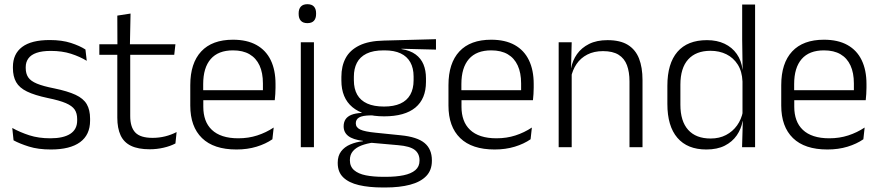

<svg xmlns="http://www.w3.org/2000/svg" viewBox="-20 -684 4090 892"><path d="M216.5 10.5Q157.5 10.5 114.5 -3Q71.5 -16.5 43 -32L37 -89.5Q73 -69.5 116 -55.5Q159 -41.5 214 -41.5Q274.5 -41.5 306.5 -62.2Q338.5 -83 338.5 -124V-131Q338.5 -157.5 327 -174.8Q315.5 -192 286 -204.8Q256.5 -217.5 202.5 -228.5Q141 -241.5 105.5 -258.8Q70 -276 55 -302.5Q40 -329 40 -368V-373Q40 -433.5 82.8 -465.8Q125.5 -498 211 -498Q268 -498 309.5 -484.5Q351 -471 377 -454L383 -401.5Q351 -421 310 -434.2Q269 -447.5 216 -447.5Q175.5 -447.5 149.8 -438.5Q124 -429.5 111.8 -412.5Q99.5 -395.5 99.5 -372.5V-368Q99.5 -342 111 -324.8Q122.5 -307.5 151.5 -295.5Q180.5 -283.5 231.5 -273.5Q294.5 -260.5 331 -243.5Q367.5 -226.5 383 -200Q398.5 -173.5 398.5 -132.5V-123.5Q398.5 -57.5 352 -23.5Q305.5 10.5 216.5 10.5Z M675.5 9.5Q622 9.5 588.8 -6.5Q555.5 -22.5 540.2 -55.5Q525 -88.5 525 -137.5V-455.5H585V-144.5Q585 -93 608.8 -68.2Q632.5 -43.5 689 -43.5Q719 -43.5 747.2 -50.5Q775.5 -57.5 800.5 -70.5L795 -17.5Q771.5 -5 740 2.2Q708.5 9.5 675.5 9.5ZM789.5 -429.5H441.5V-478.5H795ZM583.5 -471.5H525.5L525 -611.5L586.5 -621Z M1078.5 10.5Q973 10.5 918.5 -42.5Q864 -95.5 864 -193.5V-288.5Q864 -390.5 914.8 -445Q965.5 -499.5 1062.5 -499.5Q1127.5 -499.5 1171.5 -475Q1215.5 -450.5 1237.8 -404.5Q1260 -358.5 1260 -294V-276.5Q1260 -262 1259 -247.5Q1258 -233 1256.5 -218.5H1200.5Q1201.5 -240.5 1201.5 -260.2Q1201.5 -280 1201.5 -296.5Q1201.5 -345.5 1185.8 -379.8Q1170 -414 1139.2 -432Q1108.5 -450 1062.5 -450Q994 -450 959 -409.8Q924 -369.5 924 -293.5V-246L924.5 -238V-187.5Q924.5 -154 934.2 -127Q944 -100 964.2 -80.8Q984.5 -61.5 1015.2 -51.5Q1046 -41.5 1087 -41.5Q1134.5 -41.5 1175.2 -54.8Q1216 -68 1251.5 -91.5L1245.5 -37Q1214.5 -15.5 1172 -2.5Q1129.5 10.5 1078.5 10.5ZM1243 -218.5H895.5V-265H1243Z M1438.5 0H1377.5V-487.5H1438.5ZM1408 -576.5Q1388 -576.5 1377.8 -587.5Q1367.5 -598.5 1367.5 -619V-622.5Q1367.5 -642.5 1377.8 -653.5Q1388 -664.5 1408 -664.5Q1428.5 -664.5 1438.5 -653.5Q1448.5 -642.5 1448.5 -622.5V-619Q1448.5 -598.5 1438.5 -587.5Q1428.5 -576.5 1408 -576.5Z M1764.5 -143.5Q1668.5 -143.5 1617.2 -186.2Q1566 -229 1566 -310V-327Q1566 -377 1585.8 -414Q1605.5 -451 1649 -472.5Q1692.5 -494 1763 -495.5L2005.5 -502V-453.5L1845.5 -457.5V-456Q1886 -449.5 1911 -431Q1936 -412.5 1947.5 -384.5Q1959 -356.5 1959 -320.5V-303.5Q1959 -225 1909.8 -184.2Q1860.5 -143.5 1764.5 -143.5ZM1761.5 137.5H1772Q1820 137.5 1855 130.2Q1890 123 1909.5 106.5Q1929 90 1929 62.5V61Q1929 29.5 1906.5 12.2Q1884 -5 1830 -9.5L1695 -21.5L1716 -22Q1683.5 -17.5 1658.8 -8Q1634 1.5 1619.8 18Q1605.5 34.5 1605.5 59.5V60.5Q1605.5 89.5 1625 106.5Q1644.5 123.5 1679.5 130.5Q1714.5 137.5 1761.5 137.5ZM1771 187H1758Q1694.5 187 1647.5 176Q1600.5 165 1574.8 140.2Q1549 115.5 1549 73.5V71.5Q1549 40 1564.8 19.2Q1580.5 -1.5 1607.5 -13Q1634.5 -24.5 1666.5 -28L1666 -29.5Q1619.5 -35.5 1598 -52.2Q1576.5 -69 1576.5 -97V-97.5Q1576.5 -116 1585.2 -129.5Q1594 -143 1612.5 -150.5Q1631 -158 1660.5 -159.5V-168.5L1741 -147L1703 -148Q1663.5 -147.5 1648.2 -138.2Q1633 -129 1633 -111.5V-111Q1633 -92 1653.5 -82.2Q1674 -72.5 1724.5 -67.5L1842 -55.5Q1918 -48 1952.2 -19.8Q1986.5 8.5 1986.5 61V63Q1986.5 107 1960 134.2Q1933.5 161.5 1885 174.2Q1836.5 187 1771 187ZM1764 -189Q1809.5 -189 1840 -202.8Q1870.5 -216.5 1886 -244Q1901.5 -271.5 1901.5 -311V-328.5Q1901.5 -367.5 1886.2 -394.8Q1871 -422 1841.2 -436Q1811.5 -450 1766.5 -450H1763Q1713.5 -450 1682.8 -434.8Q1652 -419.5 1638 -392Q1624 -364.5 1624 -328V-311.5Q1624 -271.5 1639.5 -244.2Q1655 -217 1686 -203Q1717 -189 1764 -189Z M2278 10.5Q2172.5 10.5 2118 -42.5Q2063.5 -95.5 2063.5 -193.5V-288.5Q2063.5 -390.5 2114.2 -445Q2165 -499.5 2262 -499.5Q2327 -499.5 2371 -475Q2415 -450.5 2437.2 -404.5Q2459.5 -358.5 2459.5 -294V-276.5Q2459.5 -262 2458.5 -247.5Q2457.5 -233 2456 -218.5H2400Q2401 -240.5 2401 -260.2Q2401 -280 2401 -296.5Q2401 -345.5 2385.2 -379.8Q2369.5 -414 2338.8 -432Q2308 -450 2262 -450Q2193.5 -450 2158.5 -409.8Q2123.5 -369.5 2123.5 -293.5V-246L2124 -238V-187.5Q2124 -154 2133.8 -127Q2143.5 -100 2163.8 -80.8Q2184 -61.5 2214.8 -51.5Q2245.5 -41.5 2286.5 -41.5Q2334 -41.5 2374.8 -54.8Q2415.5 -68 2451 -91.5L2445 -37Q2414 -15.5 2371.5 -2.5Q2329 10.5 2278 10.5ZM2442.5 -218.5H2095V-265H2442.5Z M2965 0H2904.5V-306Q2904.5 -349.5 2892.8 -381Q2881 -412.5 2854 -429.5Q2827 -446.5 2781.5 -446.5Q2739.5 -446.5 2708.5 -430.5Q2677.5 -414.5 2658.5 -386.5Q2639.5 -358.5 2632.5 -322.5L2620 -367.5H2633.5Q2640 -403.5 2660.8 -432.8Q2681.5 -462 2716.8 -479.8Q2752 -497.5 2802.5 -497.5Q2861.5 -497.5 2897 -475.5Q2932.5 -453.5 2948.8 -412.2Q2965 -371 2965 -312ZM2636 0H2575.5V-487.5H2636L2633 -367L2636 -364Z M3261.5 10.5Q3173.5 10.5 3127 -43.8Q3080.5 -98 3080.5 -201V-285.5Q3080.5 -389 3127.2 -443.2Q3174 -497.5 3264.5 -497.5Q3311 -497.5 3346.2 -480.8Q3381.5 -464 3403 -433.2Q3424.5 -402.5 3429.5 -361H3449.5L3429.5 -305.5Q3427.5 -352.5 3407.5 -384Q3387.5 -415.5 3354.8 -431.8Q3322 -448 3281 -448Q3213.5 -448 3177.2 -408Q3141 -368 3141 -290.5V-197.5Q3141 -121 3177 -80.8Q3213 -40.5 3281.5 -40.5Q3322 -40.5 3353 -56.8Q3384 -73 3404.2 -101.2Q3424.5 -129.5 3431.5 -166L3447.5 -121H3430Q3423.5 -85 3402.8 -55Q3382 -25 3347 -7.2Q3312 10.5 3261.5 10.5ZM3488 0H3427.5L3431 -122L3429.5 -142V-347.5L3430 -362L3428 -500.5V-663H3488Z M3824 10.5Q3718.5 10.5 3664 -42.5Q3609.5 -95.5 3609.5 -193.5V-288.5Q3609.5 -390.5 3660.2 -445Q3711 -499.5 3808 -499.5Q3873 -499.5 3917 -475Q3961 -450.5 3983.2 -404.5Q4005.5 -358.5 4005.5 -294V-276.5Q4005.5 -262 4004.5 -247.5Q4003.5 -233 4002 -218.5H3946Q3947 -240.5 3947 -260.2Q3947 -280 3947 -296.5Q3947 -345.5 3931.2 -379.8Q3915.5 -414 3884.8 -432Q3854 -450 3808 -450Q3739.5 -450 3704.5 -409.8Q3669.5 -369.5 3669.5 -293.5V-246L3670 -238V-187.5Q3670 -154 3679.8 -127Q3689.5 -100 3709.8 -80.8Q3730 -61.5 3760.8 -51.5Q3791.5 -41.5 3832.5 -41.5Q3880 -41.5 3920.8 -54.8Q3961.5 -68 3997 -91.5L3991 -37Q3960 -15.5 3917.5 -2.5Q3875 10.5 3824 10.5ZM3988.5 -218.5H3641V-265H3988.5Z"/></svg>

Font: Anek Devanagari Light
Style: Regular
Weight: 300
Designer: Kailash Malviya (Devanagari) & Yesha Goshar (Latin)
Foundry: Ek Type
Version: Version 1.003